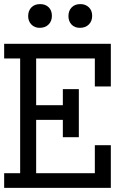

<svg xmlns="http://www.w3.org/2000/svg" viewBox="-20 -903 655 923"><path d="M0 -621.8V-692.3H512.8V-487.2H435.9V-621.8H153.8V-397.4H282.1V-474.4H359V-243.6H282.1V-326.9H153.8V-70.5H435.9V-205.1H512.8V0H0V-70.5H76.9V-621.8ZM115.4 -825.6Q115.4 -851.3 130.8 -867.3Q146.2 -883.3 173.1 -883.3Q198.7 -883.3 214.1 -867.9Q229.5 -852.6 229.5 -826.9Q229.5 -801.3 213.5 -785.3Q197.4 -769.2 170.5 -769.2Q146.2 -769.2 130.8 -785.3Q115.4 -801.3 115.4 -825.6ZM309 -825.6Q309 -851.3 324.4 -867.3Q339.7 -883.3 366.7 -883.3Q391 -883.3 407.1 -867.9Q423.1 -852.6 423.1 -826.9Q423.1 -801.3 407.1 -785.3Q391 -769.2 364.1 -769.2Q338.5 -769.2 323.7 -785.3Q309 -801.3 309 -825.6Z"/></svg>

Font: Slabo 13px
Style: Regular
Weight: 400
Designer: John Hudson
Foundry: Tiro Typeworks Ltd.
Version: Version 1.02 Build 005a